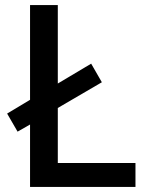

<svg xmlns="http://www.w3.org/2000/svg" viewBox="-20 -734 579 754"><path d="M98 0H512V-94H207V-310L380 -411L338 -484L207 -406V-714H98V-342L8 -288L49 -217L98 -245Z"/></svg>

Font: Noto Sans Georgian Medium
Style: Regular
Weight: 500
Designer: Monotype Design Team, Akaki Razmadze
Foundry: Google LLC
Version: Version 2.005